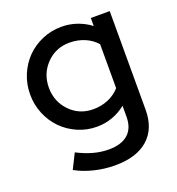

<svg xmlns="http://www.w3.org/2000/svg" viewBox="-132 -625 868 944"><g transform="rotate(-20 301.5 -152.5)"><path d="M292 4Q239 4 192 -16.5Q145 -37 110.5 -72Q76 -107 56 -155Q36 -203 36 -257Q36 -311 56 -359Q76 -407 110.5 -442Q145 -477 192.5 -497.5Q240 -518 294 -518Q335 -518 373.5 -505Q412 -492 445 -467V-509H544V7Q544 106 483.5 159.5Q423 213 311 213Q256 213 202.5 200Q149 187 106 163L145 85Q188 107 228 118Q268 129 308 129Q374 129 409 98Q444 67 444 7V-50Q412 -24 373 -10Q334 4 292 4ZM134 -257Q134 -184 183 -133.5Q232 -83 304 -83Q347 -83 383 -98.5Q419 -114 444 -142V-372Q420 -400 383.5 -415.5Q347 -431 304 -431Q232 -431 183 -380.5Q134 -330 134 -257Z"/></g></svg>

Font: Red Hat Display Medium
Style: Regular
Weight: 500
Designer: Pentagram / MCKL
Foundry: Pentagram / MCKL
Version: Version 1.005; Red Hat Display Medium